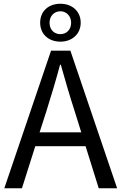

<svg xmlns="http://www.w3.org/2000/svg" viewBox="-20 -1003 647 1023"><path d="M302 -943C332 -943 359 -919 359 -882C359 -843 332 -821 302 -821C270 -821 244 -843 244 -882C244 -919 270 -943 302 -943ZM302 -781C363 -781 410 -821 410 -882C410 -944 363 -983 302 -983C239 -983 194 -944 194 -882C194 -821 239 -781 302 -781ZM191 -298 227 -410C253 -493 277 -572 300 -658H304C328 -573 351 -493 378 -410L413 -298ZM506 0H604L355 -733H252L3 0H97L168 -224H436Z"/></svg>

Font: Noto Sans Japanese Regular
Style: Regular
Weight: 400
Designer: Ryoko NISHIZUKA (kana & ideographs); Paul D. Hunt (Latin, Greek & Cyrillic); Wenlong ZHANG (bopomofo); Sandoll Communica
Foundry: Adobe Systems Incorporated
Version: Version 1.000;PS 1;hotconv 1.0.78;makeotf.lib2.5.61930